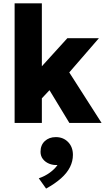

<svg xmlns="http://www.w3.org/2000/svg" viewBox="-20 -740 643 1156"><path d="M68 0V-720H232V-341L385.5 -510H575.5L397 -304L591.5 0H397.5L278 -197L232 -148V0ZM257.5 395.5 213.5 333.5Q250.5 321 280.5 299Q310.5 277 326 253.5Q299 255 275.8 245.5Q252.5 236 238.2 217.5Q224 199 224 174Q224 133.5 249.8 109.5Q275.5 85.5 316 85.5Q361 85.5 390 115.2Q419 145 419 192.5Q419 230.5 401.5 265.8Q384 301 348 333.2Q312 365.5 257.5 395.5Z"/></svg>

Font: Geologica Cursive
Style: Bold
Weight: 700
Designer: Sindre Bremnes, Frode Helland
Foundry: Monokrom Skriftforlag AS
Version: Version 1.010;gftools[0.9.28]